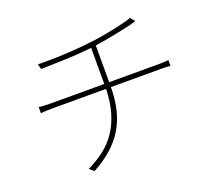

<svg xmlns="http://www.w3.org/2000/svg" viewBox="-122 -876 1200 1066"><g transform="rotate(-20 478.0 -343.0)"><path d="M176 -384Q127 -384 95 -381V-417Q107 -415 130 -414Q153 -413 174 -413H481V-626Q405 -618 324 -615Q243 -612 180 -611L172 -642Q183 -641 196 -641Q209 -641 224 -641Q253 -641 286 -642Q319 -643 354 -645Q389 -647 423.5 -650Q458 -653 489 -657Q518 -660 554.5 -666Q591 -672 626.5 -679.5Q662 -687 692.5 -694.5Q723 -702 740 -709L762 -682Q754 -680 746 -677.5Q738 -675 728 -672Q710 -668 684.5 -662.5Q659 -657 630 -651Q601 -645 570 -639.5Q539 -634 510 -630V-413H796Q812 -413 829.5 -413.5Q847 -414 861 -416V-381Q849 -383 831 -383.5Q813 -384 797 -384H510Q509 -308 494 -248Q479 -188 449 -139.5Q419 -91 374 -51.5Q329 -12 266 23L238 1Q295 -26 339.5 -61Q384 -96 414.5 -142.5Q445 -189 462 -248.5Q479 -308 481 -384Z"/></g></svg>

Font: Kinto Sans Thin
Style: Regular
Weight: 100
Designer: Authors: Ryoko NISHIZUKA  (kana & ideographs); Paul D. Hunt (Latin, Greek & Cyrillic); Wenlong ZHANG  (bopomofo); Sandol
Foundry: Adobe Systems Incorporated, ookami Inc.
Version: Version 0.001